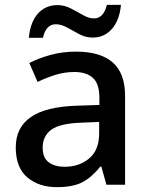

<svg xmlns="http://www.w3.org/2000/svg" viewBox="-20 -762 615 792"><path d="M293 -549Q394 -549 445 -504.5Q496 -460 496 -365V0H419L398 -75H394Q359 -31 320 -10.5Q281 10 214 10Q141 10 93 -30Q45 -70 45 -154Q45 -236 107 -279Q169 -322 297 -326L390 -329V-358Q390 -417 363 -441Q336 -465 287 -465Q246 -465 208 -453Q170 -441 135 -424L101 -502Q139 -522 188.5 -535.5Q238 -549 293 -549ZM317 -256Q226 -253 191 -226.5Q156 -200 156 -153Q156 -111 181 -92.5Q206 -74 246 -74Q307 -74 348 -108.5Q389 -143 389 -212V-259ZM99 -606Q105 -671 136.5 -706Q168 -741 217 -741Q245 -741 271.5 -727.5Q298 -714 322 -700Q346 -686 368 -686Q407 -686 421 -742H479Q473 -678 441.5 -642.5Q410 -607 362 -607Q334 -607 308 -620.5Q282 -634 257.5 -648Q233 -662 210 -662Q170 -662 157 -606Z"/></svg>

Font: Noto Kufi Arabic Medium
Style: Regular
Weight: 500
Designer: Monotype Design Team, David Williams, Khaled Hosny
Foundry: Google LLC
Version: Version 2.109; ttfautohint (v1.8.4.7-5d5b)